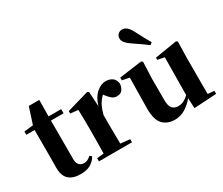

<svg xmlns="http://www.w3.org/2000/svg" viewBox="-142 -1245 1899 1634"><g transform="rotate(-30 807.5 -428.5)"><path d="M390.1 -82 407.2 -65.9Q384.3 -25.4 345.9 -4.2Q307.6 17.1 250 17.1Q173.3 17.1 133.3 -19.8Q93.3 -56.6 94.2 -140.1Q94.2 -168.5 94.7 -192.9Q95.2 -217.3 95.2 -249V-504.9H14.2V-537.1L103 -546.9L154.8 -707H257.8L255.9 -545.9H379.9V-504.9H255.9V-127Q255.9 -86.4 273.9 -68.1Q292 -49.8 321.8 -49.8Q340.8 -49.8 355.7 -57.6Q370.6 -65.4 390.1 -82Z M658.7 -551.8 667 -409.2Q689.5 -485.4 734.6 -524.2Q779.8 -563 824.7 -563Q859.9 -563 887.2 -545.9Q914.6 -528.8 921.9 -483.9Q918.9 -451.2 902.1 -427Q885.3 -402.8 847.7 -402.8Q819.3 -402.8 799.3 -419.4Q779.3 -436 758.8 -462.9L750 -475.1Q719.7 -447.3 700.4 -411.9Q681.2 -376.5 667 -320.8V-237.8Q667 -210.4 667.2 -175.5Q667.5 -140.6 668 -105Q668.5 -69.3 668.9 -40L760.7 -30.8V0H436V-30.8L503.9 -38.1Q504.4 -66.9 504.9 -102.8Q505.4 -138.7 505.6 -174.3Q505.9 -210 505.9 -237.8V-320.8Q505.9 -369.6 505.1 -400.4Q504.4 -431.2 502.9 -466.8L427.7 -475.1V-499L645 -562Z M1332 -653.8 1310.1 -637.2Q1286.6 -655.8 1258.5 -675.5Q1230.5 -695.3 1180.7 -729Q1147 -751 1128.4 -772.5Q1109.9 -793.9 1109.9 -816.9Q1109.9 -843.3 1127 -858.6Q1144 -874 1165 -874Q1189.5 -874 1209.7 -858.2Q1230 -842.3 1249 -807.1Q1278.8 -748.5 1297.1 -715.1Q1315.4 -681.6 1332 -653.8ZM1523.9 -34.2 1586.9 -28.8V1L1366.7 14.2L1361.8 -85.9Q1327.1 -42.5 1279.3 -12.7Q1231.4 17.1 1176.8 17.1Q1102.1 17.1 1058.1 -29.1Q1014.2 -75.2 1015.6 -189L1020 -485.8L949.7 -500V-526.9L1171.9 -557.1L1185.1 -546.9L1178.7 -383.8V-173.8Q1178.7 -113.8 1200.2 -91.3Q1221.7 -68.8 1257.8 -68.8Q1286.1 -68.8 1312.5 -82Q1338.9 -95.2 1360.8 -117.2L1364.7 -486.8L1297.9 -500V-522L1514.6 -557.1L1527.8 -546.9L1523.9 -383.8Z"/></g></svg>

Font: Source Han Serif JP Heavy
Style: Regular
Weight: 900
Designer: Ryoko NISHIZUKA  (kana & ideographs); Frank Grießhammer (Latin, Greek & Cyrillic); Wenlong ZHANG  (bopomofo); Sandoll Co
Foundry: Adobe Systems Incorporated
Version: Version 1.001;PS 1.001;hotconv 16.6.54;makeotf.lib2.5.65590